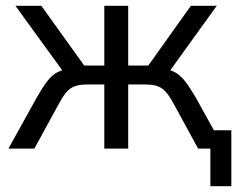

<svg xmlns="http://www.w3.org/2000/svg" viewBox="-20 -510 828 659"><path d="M702 129V0H669V-63H774V129ZM9 0 106 -175Q126 -210 141.5 -230.5Q157 -251 176 -261.5Q195 -272 223 -275L205 -253L33 -490H122L269 -285H338V-490H420V-285H489L635 -490H724L553 -253L534 -275Q562 -272 580.5 -262Q599 -252 615 -231.5Q631 -211 652 -175L749 0H660L577 -152Q563 -178 551 -192.5Q539 -207 522.5 -213.5Q506 -220 479 -220H420V0H338V-220H279Q252 -220 235.5 -213.5Q219 -207 207 -192.5Q195 -178 181 -152L98 0Z"/></svg>

Font: Nunito Sans 10pt SemiCondensed
Style: Regular
Weight: 400
Width: 4
Designer: Vernon Adams
Foundry: Vernon Adams
Version: Version 3.101;gftools[0.9.27]